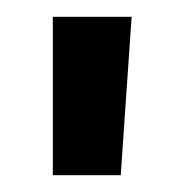

<svg xmlns="http://www.w3.org/2000/svg" viewBox="-20 -664 221 229"><path d="M43 -644H137L124 -455H43Z"/></svg>

Font: Kanit
Style: Regular
Weight: 400
Designer: Katatrad Team
Foundry: Cadson Demak
Version: Version 1.001